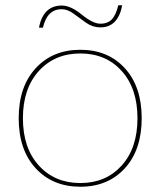

<svg xmlns="http://www.w3.org/2000/svg" viewBox="-20 -699 609 729"><path d="M444 -679Q428 -595 361 -595Q332 -595 307 -612.5Q282 -630 259.5 -647Q237 -664 214 -664Q159 -664 143 -594H128Q144 -678 215 -678Q248 -678 290.5 -643.5Q333 -609 361 -609Q390 -609 405.5 -626.5Q421 -644 429 -679ZM115.5 -440Q180 -510 285 -510Q390 -510 454 -440Q518 -370 518 -250Q518 -130 454 -60Q390 10 285 10Q180 10 115.5 -60Q51 -130 51 -250Q51 -370 115.5 -440ZM442 -429.5Q382 -496 285 -496Q188 -496 127.5 -429.5Q67 -363 67 -250Q67 -137 127.5 -70.5Q188 -4 285 -4Q382 -4 442 -70.5Q502 -137 502 -250Q502 -363 442 -429.5Z"/></svg>

Font: Elaine Sans Thin
Style: Regular
Weight: 250
Designer: Wei Huang
Foundry: Wei Huang
Version: Version 2.001;December 24, 2019;FontCreator 12.0.0.2547 64-b